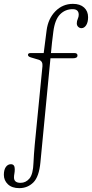

<svg xmlns="http://www.w3.org/2000/svg" viewBox="-97 -735 476 995"><path d="M168 -469 167 -460H289Q304.5 -460 304.5 -447.5Q304.5 -433 281 -433H164.5L112.5 106Q105.5 181 75.8 210.5Q46 240 3 240Q-35 240 -56 220Q-77 200 -77 171Q-77 145 -66.8 130.5Q-56.5 116 -40.5 116Q-20.5 116 -20.5 141.5Q-20.5 155 -22.5 165Q-24.5 175 -24.5 184.5Q-24.5 212.5 9.5 212.5Q37 212.5 55.8 190Q74.5 167.5 76.5 109Q77.5 89 79 65Q80.5 41 83 15.5L123 -392Q125.5 -418.5 103.5 -425.5L63 -437.5Q48 -442 48 -450.5Q48 -460 61.5 -460H129.5L144.5 -577.5Q152.5 -638.5 190.2 -676.8Q228 -715 281 -715Q318 -715 338.8 -696Q359.5 -677 359.5 -646Q359.5 -619.5 349.5 -604.2Q339.5 -589 325 -589Q315.5 -589 308.2 -596Q301 -603 301 -614Q301 -626 306 -637Q311 -648 311 -658.5Q311 -687.5 279.5 -687.5Q241 -687.5 214.2 -660.5Q187.5 -633.5 179.5 -571.5Q174.5 -535 172.5 -514.5Q170.5 -494 168 -469Z"/></svg>

Font: Fraunces 9pt SuperSoft Thin
Style: Regular
Weight: 100
Version: Version 1.000;[b76b70a41]